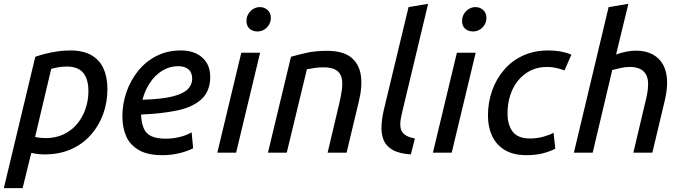

<svg xmlns="http://www.w3.org/2000/svg" viewBox="-44 -796 3555 1001"><path d="M-24 185 140 -500Q168 -510 197.5 -517Q227 -524 258.5 -528.5Q290 -533 322 -533Q389 -533 432 -508.5Q475 -484 495.5 -439Q516 -394 516 -332Q516 -262 493.5 -200.5Q471 -139 428.5 -91.5Q386 -44 325.5 -17.5Q265 9 189 9Q171 9 153.5 7Q136 5 119 1L74 185ZM194 -76Q247 -76 288.5 -96Q330 -116 358.5 -150.5Q387 -185 402 -229Q417 -273 417 -321Q417 -383 390 -416Q363 -449 305 -449Q285 -449 264.5 -446Q244 -443 223 -437L139 -82Q152 -79 166 -77.5Q180 -76 194 -76Z M802 13Q726 13 680 -13.5Q634 -40 614 -85.5Q594 -131 594 -189Q594 -254 615 -315Q636 -376 675.5 -425.5Q715 -475 771.5 -504Q828 -533 899 -533Q969 -533 1010.5 -496Q1052 -459 1052 -395Q1052 -321 1006.5 -279Q961 -237 879.5 -220Q798 -203 692 -199Q692 -196 692 -193Q692 -190 692 -188Q695 -149 707 -123.5Q719 -98 746.5 -85.5Q774 -73 821 -73Q855 -73 890 -81Q925 -89 955 -106L963 -23Q932 -7 890 3Q848 13 802 13ZM699 -276Q801 -279 857 -293.5Q913 -308 935.5 -331.5Q958 -355 958 -385Q958 -418 938.5 -434.5Q919 -451 885 -451Q840 -451 802 -427.5Q764 -404 737.5 -364Q711 -324 699 -276Z M1089 0 1214 -521H1312L1187 0ZM1298 -632Q1274 -632 1257.5 -646Q1241 -660 1241 -687Q1241 -708 1251.5 -724.5Q1262 -741 1277.5 -750Q1293 -759 1311 -759Q1334 -759 1351 -744Q1368 -729 1368 -702Q1368 -682 1357.5 -665.5Q1347 -649 1331.5 -640.5Q1316 -632 1298 -632Z M1353 0 1473 -500Q1510 -511 1556 -521Q1602 -531 1660 -531Q1743 -531 1785.5 -497.5Q1828 -464 1837 -404.5Q1846 -345 1827 -268L1763 0H1664L1723 -249Q1733 -290 1738 -325.5Q1743 -361 1737.5 -388Q1732 -415 1709.5 -430Q1687 -445 1643 -445Q1621 -445 1599 -442Q1577 -439 1556 -435L1451 0Z M2098 9Q2037 5 2003 -14.5Q1969 -34 1956 -66Q1943 -98 1945 -139.5Q1947 -181 1958 -227L2086 -759L2188 -776L2058 -233Q2050 -202 2045.5 -176Q2041 -150 2044.5 -129.5Q2048 -109 2065 -95Q2082 -81 2119 -74Z M2213 0 2338 -521H2436L2311 0ZM2422 -632Q2398 -632 2381.5 -646Q2365 -660 2365 -687Q2365 -708 2375.5 -724.5Q2386 -741 2401.5 -750Q2417 -759 2435 -759Q2458 -759 2475 -744Q2492 -729 2492 -702Q2492 -682 2481.5 -665.5Q2471 -649 2455.5 -640.5Q2440 -632 2422 -632Z M2701 13Q2632 13 2587.5 -14Q2543 -41 2521.5 -87.5Q2500 -134 2500 -194Q2500 -262 2521.5 -323Q2543 -384 2583.5 -431.5Q2624 -479 2682.5 -506Q2741 -533 2815 -533Q2850 -533 2879.5 -527.5Q2909 -522 2935 -511L2899 -429Q2877 -437 2855 -442Q2833 -447 2808 -447Q2761 -447 2723 -428.5Q2685 -410 2657.5 -376.5Q2630 -343 2616 -299Q2602 -255 2602 -204Q2602 -145 2629 -109.5Q2656 -74 2720 -74Q2757 -74 2791.5 -84Q2826 -94 2842 -104L2851 -21Q2828 -8 2789.5 2.5Q2751 13 2701 13Z M2948 0 3129 -759 3232 -776 3168 -512Q3194 -521 3220.5 -526.5Q3247 -532 3271 -532Q3322 -532 3358.5 -512.5Q3395 -493 3414.5 -456Q3434 -419 3434 -366Q3434 -343 3430.5 -318Q3427 -293 3421 -268L3357 0H3258L3317 -249Q3324 -276 3329.5 -304Q3335 -332 3335 -357Q3335 -389 3323.5 -408.5Q3312 -428 3291 -437.5Q3270 -447 3240 -447Q3217 -447 3193.5 -442Q3170 -437 3148 -431L3046 0Z"/></svg>

Font: Ubuntu Sans Medium
Style: Italic
Weight: 500
Italic angle: -13.5°
Designer: Dalton Maag Ltd
Foundry: Dalton Maag Ltd
Version: Version 1.006